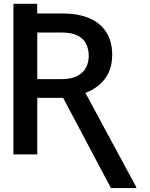

<svg xmlns="http://www.w3.org/2000/svg" viewBox="-20 -797 772 991"><path d="M49.3 -678.7V-777.3H171.9V-678.7ZM49.3 -727.5H301.3Q383.8 -727.5 441.2 -702.9Q498.5 -678.2 528.8 -630.6Q559.1 -583 559.1 -513.2Q559.1 -460.4 539.6 -419.9Q520 -379.4 483.6 -351.8Q447.3 -324.2 396.5 -308.6L361.3 -292H137.7V-388.7H301.3Q346.7 -388.7 377.2 -404.1Q407.7 -419.4 422.9 -446.5Q438 -473.6 438 -507.8Q438 -544.9 423.8 -572Q409.7 -599.1 379.4 -614Q349.1 -628.9 301.3 -628.9H172.4V0H49.3ZM552.7 173.8 290 -321.8H418.5L683.1 168.5V173.8Z"/></svg>

Font: V-Inter
Style: Medium-500
Weight: 500
Designer: Rasmus Andersson
Foundry: rsms
Version: Version 4.000;git-4146feb